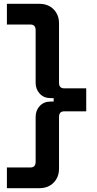

<svg xmlns="http://www.w3.org/2000/svg" viewBox="-20 -776 506 1002"><path d="M186 206H16V98H139Q166 98 166 68V-166Q166 -200 187.5 -223Q209 -246 244 -246H260V-264H244Q209 -264 187.5 -287Q166 -310 166 -344V-618Q166 -648 139 -648H16V-756H186Q231 -756 259.5 -727.5Q288 -699 288 -654V-344Q288 -315 315 -315H430V-195H315Q288 -195 288 -166V104Q288 149 259.5 177.5Q231 206 186 206Z"/></svg>

Font: Rootstock Sans Headline
Style: Bold
Weight: 700
Designer: Florian Karsten
Foundry: Florian Karsten
Version: Version 2.000;FEAKit 1.0